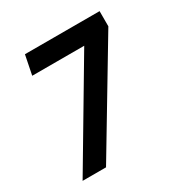

<svg xmlns="http://www.w3.org/2000/svg" viewBox="-119 -556 612 646"><g transform="rotate(-30 187.5 -233.0)"><path d="M111 0H20L252 -391H50L65 -466H355V-407Z"/></g></svg>

Font: Cambay Devanagari
Style: Bold Italic
Weight: 700
Designer: Pooja Saxena
Foundry: Pooja Saxena
Version: Version 1.005;PS 001.005;hotconv 1.0.70;makeotf.lib2.5.58329